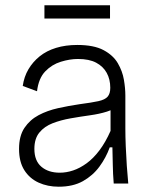

<svg xmlns="http://www.w3.org/2000/svg" viewBox="-20 -694 574 726"><path d="M202 12Q160 12 126 -3.5Q92 -19 72 -50.5Q52 -82 52 -131Q52 -180 72.5 -210.5Q93 -241 126 -258.5Q159 -276 199.5 -285Q240 -294 281 -300Q327 -306 352 -311.5Q377 -317 387 -328.5Q397 -340 397 -362Q397 -394 383.5 -418.5Q370 -443 343.5 -457Q317 -471 275 -471Q244 -471 210 -460.5Q176 -450 151 -424Q126 -398 120 -349L66 -369Q71 -404 87.5 -432Q104 -460 130 -481Q156 -502 192 -513Q228 -524 272 -524Q335 -524 371.5 -504.5Q408 -485 425.5 -455Q443 -425 448.5 -392.5Q454 -360 454 -333V-208Q454 -178 455.5 -141Q457 -104 459.5 -67Q462 -30 465 0H410Q407 -37 406.5 -70.5Q406 -104 405 -137H395Q381 -98 356 -64Q331 -30 293.5 -9Q256 12 202 12ZM206 -41Q231 -41 256.5 -49.5Q282 -58 307.5 -76.5Q333 -95 356 -125.5Q379 -156 398 -199V-302L428 -298Q413 -281 384.5 -272Q356 -263 320 -258Q284 -253 247 -246.5Q210 -240 179 -228Q148 -216 129 -193Q110 -170 110 -131Q110 -86 136.5 -63.5Q163 -41 206 -41ZM148 -624V-674H396V-624Z"/></svg>

Font: Bricolage Grotesque ExtraLight
Style: Regular
Weight: 250
Designer: Mathieu Triay
Foundry: Atelier Triay
Version: Version 1.000;gftools[0.9.30]